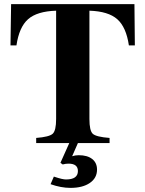

<svg xmlns="http://www.w3.org/2000/svg" viewBox="-20 -696 707 934"><path d="M317 0H156V-25Q220 -30 236.5 -45.5Q253 -61 253 -117V-644Q160 -641 116.5 -602.5Q73 -564 60 -475H31L34 -676H634L636 -475H607Q594 -564 550.5 -602.5Q507 -641 415 -644V-117Q415 -60 431.5 -45Q448 -30 513 -25V0H359L331 64Q346 59 363 59Q405 59 428.5 77.5Q452 96 452 129Q452 170 417 194Q382 218 323 218Q277 218 226 200L242 163L248 165Q284 177 301 177Q359 177 359 136Q359 100 313 100Q300 100 285 104L274 96Z"/></svg>

Font: STIX
Style: Bold
Weight: 700
Designer: MicroPress Inc., with final additions and corrections provided by Coen Hoffman, Elsevier (retired)
Version: Version 1.1.1